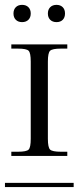

<svg xmlns="http://www.w3.org/2000/svg" viewBox="-29 -762 320 782"><path d="M35.4 -732.7Q44.9 -742.2 61 -742.2Q77.1 -742.2 86.7 -732.7Q96.2 -723.1 96.2 -707Q96.2 -690.9 86.7 -681.4Q77.1 -671.9 61 -671.9Q44.9 -671.9 35.4 -681.4Q25.9 -690.9 25.9 -707Q25.9 -723.1 35.4 -732.7ZM201.2 -742.2Q216.8 -742.2 226.3 -732.9Q235.8 -723.6 235.8 -707Q235.8 -690.9 226.6 -681.4Q217.3 -671.9 201.2 -671.9Q185.1 -671.9 175.5 -681.4Q166 -690.9 166 -707Q166 -723.1 175.5 -732.7Q185.1 -742.2 201.2 -742.2ZM-8.8 -17.1H271V0H-8.8ZM17.1 -127V-144H43.9Q79.1 -144 87.6 -152.8Q96.2 -161.6 96.2 -196.8V-511.2Q96.2 -546.4 87.6 -555.2Q79.1 -564 43.9 -564H17.1V-581.1H245.1V-564H219.2Q184.1 -564 175 -555.2Q166 -546.4 166 -511.2V-196.8Q166 -161.6 175 -152.8Q184.1 -144 219.2 -144H245.1V-127Z"/></svg>

Font: FoglihtenFr02
Style: Regular
Weight: 500
Version: Version 0.68